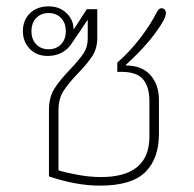

<svg xmlns="http://www.w3.org/2000/svg" viewBox="-20 -574 610 604"><path d="M134 -19V-228Q134 -268 151 -295Q168 -322 201 -356Q230 -387 243 -406.5Q256 -426 256 -453V-512L206 -438Q194 -419 174.5 -408.5Q155 -398 130 -398Q95 -398 73.5 -420.5Q52 -443 52 -476Q52 -511 74.5 -532.5Q97 -554 133 -554Q167 -554 189 -533Q211 -512 211 -484L213 -483L253 -545H286V-455Q286 -422 271 -398.5Q256 -375 226 -344Q195 -312 179.5 -287.5Q164 -263 164 -228V-38Q191 -30 227.5 -23.5Q264 -17 297 -17Q450 -17 450 -144V-257Q450 -300 430.5 -324Q411 -348 361 -348H349V-377Q388 -411 421 -454Q454 -497 474 -537Q480 -548 487 -548Q495 -548 498.5 -543.5Q502 -539 502 -534Q502 -523 494 -509Q459 -446 376 -370V-368Q426 -368 453 -338Q480 -308 480 -259V-153Q480 -75 437 -32.5Q394 10 294 10Q221 10 134 -19ZM187 -476Q187 -502 172 -517.5Q157 -533 133 -533Q109 -533 94 -517.5Q79 -502 79 -476Q79 -450 94 -434.5Q109 -419 133 -419Q157 -419 172 -434.5Q187 -450 187 -476Z"/></svg>

Font: Maitree ExtraLight
Style: Regular
Weight: 275
Designer: CadsonDemak Team
Foundry: CadsonDemak
Version: Version 1.003